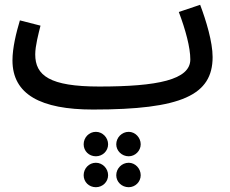

<svg xmlns="http://www.w3.org/2000/svg" viewBox="-20 -436 958 801"><path d="M368 21C737 21 867 -39 867 -198C867 -261 840 -350 815 -416L726 -386C754 -312 774 -238 774 -188C774 -103 637 -75 394 -75C187 -75 127 -121 127 -209C127 -245 141 -297 149 -329L63 -351C48 -301 32 -237 32 -184C32 -42 150 21 368 21ZM517 216C544 216 567 193 567 166C567 138 544 114 517 114C488 114 465 138 465 166C465 193 488 216 517 216ZM380 216C408 216 431 194 431 166C431 138 408 114 380 114C351 114 329 138 329 166C329 194 351 216 380 216ZM517 345C544 345 567 323 567 295C567 267 544 243 517 243C488 243 465 267 465 295C465 323 488 345 517 345ZM380 345C408 345 431 323 431 295C431 267 408 243 380 243C351 243 329 267 329 295C329 323 351 345 380 345Z"/></svg>

Font: Noto Sans Arabic SemCond Med
Style: Regular
Weight: 500
Width: 4
Designer: Monotype Design Team, Nadine Chahine, Nizar Qandah and Khaled Hosny
Foundry: Monotype Imaging Inc.
Version: Version 2.012